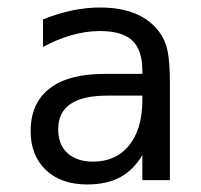

<svg xmlns="http://www.w3.org/2000/svg" viewBox="-20 -485 540 517"><path d="M268.6 -227.5Q203.1 -227.5 169.9 -205.1Q136.7 -182.6 136.7 -136.7Q136.7 -95.7 161.6 -72.8Q186.5 -49.8 230.5 -49.8Q292 -49.8 327.1 -92.8Q362.3 -135.7 363.3 -211.9V-227.5ZM437.5 -258.8V0H363.3V-67.4Q338.9 -26.4 302.7 -7.3Q266.6 11.7 214.8 11.7Q144.5 11.7 103.5 -27.3Q62.5 -66.4 62.5 -131.8Q62.5 -207 113.3 -246.6Q164.1 -286.1 262.7 -286.1H363.3V-297.9Q362.3 -352.5 335 -377Q307.6 -401.4 249 -401.4Q210.9 -401.4 171.9 -390.1Q132.8 -378.9 95.7 -358.4V-432.6Q136.7 -449.2 174.8 -457Q212.9 -464.8 249 -464.8Q304.7 -464.8 344.7 -448.2Q384.8 -431.6 409.2 -398.4Q424.8 -377.9 431.2 -348.1Q437.5 -318.4 437.5 -258.8Z"/></svg>

Font: BabelStone Flags PUA
Style: Regular
Weight: 400
Designer: Andrew West
Foundry: BabelStone
Version: Version 4.12